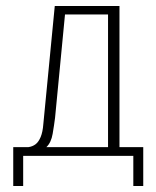

<svg xmlns="http://www.w3.org/2000/svg" viewBox="-20 -514 520 638"><path d="M24 104V-25H74Q88 -27 98 -34.5Q108 -42 115 -58.5Q122 -75 124 -102L162 -494H377V-25H456V104H423V4H57V104ZM134 -25H339V-466H196L163 -123Q160 -99 155 -69.5Q150 -40 134 -25Z"/></svg>

Font: Alumni Sans ExtraLight
Style: Regular
Weight: 250
Version: Version 1.018